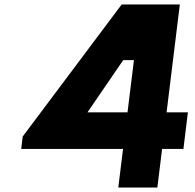

<svg xmlns="http://www.w3.org/2000/svg" viewBox="-20 -845 879 865"><path d="M790.2 -825H528.3L82.3 -230L75.5 -174H534.3L512.9 0H688.9L710.3 -174H806.3L826.5 -339H730.5ZM583.4 -574 554.5 -339H374.2L535 -574Z"/></svg>

Font: Hussar
Style: BdSuprExtOblOne
Weight: 700
Foundry: Cannot Into Space Fonts
Version: Version 2.00